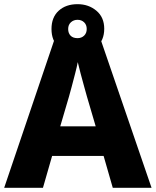

<svg xmlns="http://www.w3.org/2000/svg" viewBox="-20 -901 747 921"><path d="M521 0 477 -153H230L186 0H0L243 -717H461L707 0ZM397 -438Q392 -456 383.5 -486.5Q375 -517 366.5 -549Q358 -581 353 -603Q349 -581 340.5 -548.5Q332 -516 324 -485.5Q316 -455 311 -438L269 -295H439ZM352 -643Q296 -643 261.5 -674.5Q227 -706 227 -762Q227 -818 261.5 -849.5Q296 -881 352 -881Q405 -881 442.5 -849.5Q480 -818 480 -763Q480 -707 443 -675Q406 -643 352 -643ZM352 -718Q371 -718 383.5 -730Q396 -742 396 -762Q396 -782 383.5 -794Q371 -806 352 -806Q333 -806 320 -794Q307 -782 307 -762Q307 -742 318.5 -730Q330 -718 352 -718Z"/></svg>

Font: Noto Sans Gujarati ExtraBold
Style: Regular
Weight: 800
Designer: Jelle Bosma - Monotype Design Team, Universal Thirst
Foundry: Monotype Imaging Inc.
Version: Version 2.106; ttfautohint (v1.8.4.7-5d5b)